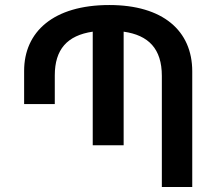

<svg xmlns="http://www.w3.org/2000/svg" viewBox="-20 -744 873 764"><path d="M745 -460C745 -622 628 -724 415 -724C192 -724 76 -617 76 -462V-330H198V-444C198 -547 247 -603 349 -618V-166H472V-618C571 -604 624 -550 624 -442V0H745Z"/></svg>

Font: Noto Sans Armenian Semi
Style: Regular
Weight: 600
Designer: Monotype Design Team
Foundry: Monotype Imaging Inc.
Version: Version 1.901